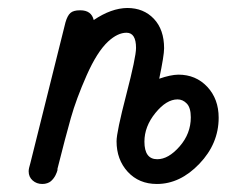

<svg xmlns="http://www.w3.org/2000/svg" viewBox="-20 -456 568 481"><path d="M51.8 -26.9Q51.8 -33.7 56.2 -47.9L144 -399.9Q148.9 -417 156.5 -423.6Q164.1 -430.2 180.2 -430.2H181.2Q209 -430.2 214.8 -405.8Q258.8 -435.5 298.8 -436Q339.8 -436 365.5 -408.9Q391.1 -381.8 391.1 -335Q391.1 -316.9 378.9 -258.8Q406.7 -268.6 426.8 -269Q470.7 -269 499.3 -238.5Q527.8 -208 527.8 -161.1Q527.8 -96.2 479.5 -45.7Q431.2 4.9 373 4.9Q328.1 4.9 300 -25.6Q272 -56.2 272 -102.1Q272 -125 296.4 -219Q320.8 -313 320.8 -335.9Q320.8 -374 296.9 -374Q274.9 -374 251 -352.1Q223.1 -326.2 197 -267.1Q170.9 -208 157.5 -160.4Q144 -112.8 124 -33.2V-29.8Q123 -26.9 122.1 -23.9Q121.1 -21 119.1 -17.1Q117.2 -13.2 114 -9Q110.8 -4.9 107.4 -2Q104 1 98.4 2.9Q92.8 4.9 85.9 4.9Q71.8 4.9 61.8 -3.9Q51.8 -12.7 51.8 -26.9ZM341.8 -101.1Q341.8 -57.1 374 -57.1Q401.9 -57.1 429.9 -89.1Q458 -121.1 458 -162.1Q458 -186 448 -196.5Q438 -207 424.8 -207Q397 -207 369.4 -173.1Q341.8 -139.2 341.8 -101.1Z"/></svg>

Font: CMU Typewriter Text
Style: Italic
Weight: 500
Italic angle: -14.04°
Version: Version 0.7.0